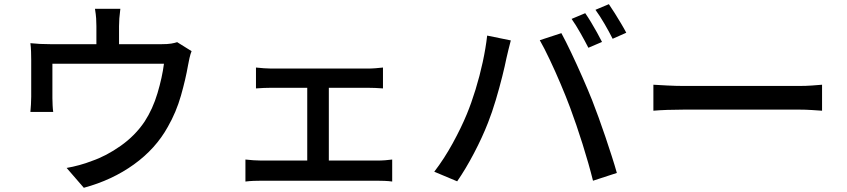

<svg xmlns="http://www.w3.org/2000/svg" viewBox="-20 -850 4040 916"><path d="M894 -606Q888.7 -593.3 884 -572.8Q879.4 -552.2 877 -538.1Q865.7 -472.7 843.3 -393.8Q820.8 -314.9 780.8 -245.1Q723.1 -140.6 619.1 -65.7Q515.1 9.3 379.9 45.9L297.9 -48.8Q326.7 -53.7 358.9 -62.5Q391.1 -71.3 418 -82Q486.8 -105.5 555.9 -154.3Q625 -203.1 669.9 -270Q709 -330.1 731.4 -405.5Q753.9 -481 762.2 -545.9H230Q230 -526.9 230 -493.7Q230 -460.4 230 -428.7Q230 -397 230 -381.8Q230 -367.2 231 -347.9Q231.9 -328.6 233.9 -315.9H125Q126.5 -331.5 127.7 -351.6Q128.9 -371.6 128.9 -388.2Q128.9 -400.4 128.9 -423.8Q128.9 -447.3 128.9 -474.4Q128.9 -501.5 128.9 -525.4Q128.9 -549.3 128.9 -563Q128.9 -579.6 128.2 -603.3Q127.4 -627 125 -644Q148.4 -641.6 171.4 -640.4Q194.3 -639.2 222.2 -639.2H439.9V-725.1Q439.9 -743.7 438.7 -762.2Q437.5 -780.8 433.1 -808.1H554.2Q550.8 -780.8 549.3 -762.2Q547.9 -743.7 547.9 -725.1V-639.2H750Q779.8 -639.2 796.9 -642.1Q814 -645 825.2 -648.9Z M1150.9 -88.9Q1168.9 -86.9 1189.5 -85.4Q1210 -84 1227.1 -84H1445.8V-431.2H1273.9Q1260.7 -431.2 1238.8 -430.4Q1216.8 -429.7 1201.2 -428.2V-527.8Q1216.8 -525.9 1238.8 -524.4Q1260.7 -522.9 1273.9 -522.9H1733.9Q1752 -522.9 1771.2 -524.4Q1790.5 -525.9 1807.1 -527.8V-428.2Q1789.6 -429.7 1770 -430.4Q1750.5 -431.2 1733.9 -431.2H1548.8V-84H1779.8Q1799.3 -84 1817.6 -85.4Q1835.9 -86.9 1851.1 -88.9V16.1Q1835.4 13.7 1814.2 12.9Q1793 12.2 1779.8 12.2H1227.1Q1210 12.2 1189.9 12.9Q1169.9 13.7 1150.9 16.1Z M2772 -787.1Q2784.7 -769 2799.6 -744.4Q2814.5 -719.7 2828.4 -694.6Q2842.3 -669.4 2852.1 -649.9L2787.1 -622.1Q2772 -651.9 2749.5 -691.7Q2727.1 -731.4 2707 -759.8ZM2884.8 -830.1Q2897.9 -811 2913.6 -786.1Q2929.2 -761.2 2943.8 -736.6Q2958.5 -711.9 2967.8 -693.8L2902.8 -665Q2886.7 -697.3 2864.3 -735.8Q2841.8 -774.4 2820.8 -803.2ZM2207 -305.2Q2229 -358.4 2248.8 -422.9Q2268.6 -487.3 2283 -553.7Q2297.4 -620.1 2304.2 -680.2L2417 -657.2Q2411.6 -638.2 2405.8 -613.3Q2399.9 -588.4 2396 -571.8Q2389.6 -539.1 2376.2 -485.4Q2362.8 -431.6 2345.2 -372.6Q2327.6 -313.5 2308.1 -264.2Q2280.8 -194.3 2241.2 -118.9Q2201.7 -43.5 2161.1 15.1L2051.8 -30.8Q2099.1 -92.3 2139.9 -166.7Q2180.7 -241.2 2207 -305.2ZM2700.2 -335.9Q2680.7 -388.2 2655 -448.7Q2629.4 -509.3 2603 -564.9Q2576.7 -620.6 2555.2 -658.2L2658.2 -691.9Q2678.7 -654.3 2705.3 -598.4Q2731.9 -542.5 2758.5 -481.9Q2785.2 -421.4 2805.2 -371.1Q2819.3 -335 2835.7 -290Q2852.1 -245.1 2868.2 -197.3Q2884.3 -149.4 2898.7 -104.7Q2913.1 -60.1 2922.9 -24.9L2809.1 12.2Q2788.6 -69.8 2759.3 -162.8Q2730 -255.9 2700.2 -335.9Z M3097.2 -445.8Q3121.6 -444.3 3163.6 -442.1Q3205.6 -439.9 3246.1 -439.9Q3269 -439.9 3312.3 -439.9Q3355.5 -439.9 3409.9 -439.9Q3464.4 -439.9 3522.5 -439.9Q3580.6 -439.9 3634 -439.9Q3687.5 -439.9 3728.5 -439.9Q3769.5 -439.9 3790 -439.9Q3826.2 -439.9 3854.7 -442.1Q3883.3 -444.3 3901.9 -445.8V-321.8Q3885.7 -322.8 3854.5 -325Q3823.2 -327.1 3790 -327.1Q3769.5 -327.1 3728.3 -327.1Q3687 -327.1 3633.5 -327.1Q3580.1 -327.1 3522.2 -327.1Q3464.4 -327.1 3409.9 -327.1Q3355.5 -327.1 3312.3 -327.1Q3269 -327.1 3246.1 -327.1Q3204.6 -327.1 3163.6 -325.7Q3122.6 -324.2 3097.2 -321.8Z"/></svg>

Font: Source Han Sans CN Medium
Style: Regular
Weight: 500
Designer: Ryoko NISHIZUKA  (kana, bopomofo & ideographs); Paul D. Hunt (Latin, Greek & Cyrillic); Sandoll Communications , Soo-you
Foundry: Adobe
Version: Version 2.004;hotconv 1.0.118;makeotfexe 2.5.65603